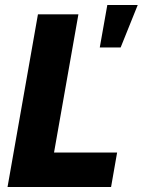

<svg xmlns="http://www.w3.org/2000/svg" viewBox="-20 -744 568 764"><path d="M10 0 131 -687H292L195 -137H446L422 0ZM377 -555 407 -724H528L460 -555Z"/></svg>

Font: Archivo Condensed ExtraBold
Style: Italic
Weight: 800
Width: 3
Italic angle: -10°
Designer: Hector Gatti
Foundry: Omnibus-Type
Version: Version 2.001